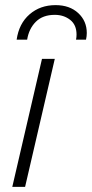

<svg xmlns="http://www.w3.org/2000/svg" viewBox="-20 -730 359 750"><path d="M194 -500 78 0H28L144 -500ZM45 -575Q54 -638 95.5 -674Q137 -710 197 -710Q252 -710 285.5 -679Q319 -648 319 -601Q319 -589 316 -575H277Q278 -580 278.5 -585Q279 -590 279 -595Q279 -633 254 -652.5Q229 -672 194 -672Q147 -672 120 -645Q93 -618 86 -575Z"/></svg>

Font: Work Sans Light
Style: Italic
Weight: 300
Italic angle: -13°
Designer: Wei Huang
Foundry: Wei Huang
Version: Version 2.010; ttfautohint (v1.8.3)